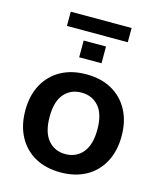

<svg xmlns="http://www.w3.org/2000/svg" viewBox="-117 -868 810 963"><g transform="rotate(15 288.0 -386.0)"><path d="M288 10Q211.9 10 155.9 -21Q100 -52 69 -109.5Q38 -167 38 -245Q38 -323 69 -380Q100 -437 155.9 -468Q211.9 -499 288 -499Q364.1 -499 420.1 -468Q476 -437 507 -379.8Q538 -322.6 538 -245Q538 -167 507 -109.5Q476 -52 420.1 -21Q364.1 10 288 10ZM287.6 -85Q344 -85 378 -125.5Q412 -166 412 -245.5Q412 -325 378 -364.5Q344 -404 287.6 -404Q232 -404 198 -364.5Q164 -325 164 -245.5Q164 -166 198 -125.5Q232 -85 287.6 -85ZM130 -708V-782H446V-708ZM230 -572V-659H346V-572Z"/></g></svg>

Font: Nunito Sans 12pt ExtraLight
Style: Regular
Weight: 200
Version: Version 3.101;gftools[0.9.27]